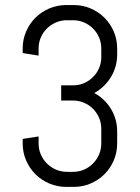

<svg xmlns="http://www.w3.org/2000/svg" viewBox="-20 -730 554 760"><path d="M443.8 -162.1Q443.8 -126.5 430.4 -95.2Q417 -64 393.6 -40.5Q370.1 -17.1 338.9 -3.7Q307.6 9.8 272 9.8H242.2Q206.5 9.8 175 -3.7Q143.6 -17.1 120.1 -40.5Q96.7 -64 83.3 -95.2Q69.8 -126.5 69.8 -162.1V-180.2L132.8 -189.9V-162.1Q132.8 -138.7 141.6 -118.4Q150.4 -98.1 165.8 -82.8Q181.2 -67.4 201.4 -58.6Q221.7 -49.8 245.1 -49.8H269Q292.5 -49.8 312.7 -58.6Q333 -67.4 348.1 -82.8Q363.3 -98.1 372.1 -118.4Q380.9 -138.7 380.9 -162.1V-220.2Q380.9 -243.7 372.1 -263.9Q363.3 -284.2 348.1 -299.3Q333 -314.5 312.7 -323.2Q292.5 -332 269 -332H222.2V-392.1H269Q292.5 -392.1 312.7 -400.9Q333 -409.7 348.1 -424.8Q363.3 -439.9 372.1 -460.2Q380.9 -480.5 380.9 -503.9V-538.1Q380.9 -561.5 372.1 -581.8Q363.3 -602.1 348.1 -617.2Q333 -632.3 312.7 -641.1Q292.5 -649.9 269 -649.9H245.1Q221.7 -649.9 201.4 -641.1Q181.2 -632.3 165.8 -617.2Q150.4 -602.1 141.6 -581.8Q132.8 -561.5 132.8 -538.1V-509.8L69.8 -520V-538.1Q69.8 -573.7 83.3 -605Q96.7 -636.2 120.1 -659.7Q143.6 -683.1 175 -696.5Q206.5 -710 242.2 -710H272Q307.6 -710 338.9 -696.5Q370.1 -683.1 393.6 -659.7Q417 -636.2 430.4 -605Q443.8 -573.7 443.8 -538.1V-514.2Q443.8 -489.3 437.3 -466.6Q430.7 -443.8 418.7 -424.3Q406.7 -404.8 390.1 -388.9Q373.5 -373 353 -361.8Q373.5 -351.1 390.1 -335.2Q406.7 -319.3 418.7 -299.8Q430.7 -280.3 437.3 -257.6Q443.8 -234.9 443.8 -210V-162.1Z"/></svg>

Font: Abel
Style: Regular
Weight: 400
Designer: Matthew Desmond
Foundry: Matthew Desmond
Version: Version 1.002